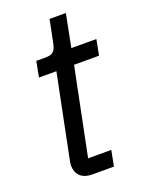

<svg xmlns="http://www.w3.org/2000/svg" viewBox="-128 -723 597 787"><g transform="rotate(-20 170.5 -329.5)"><path d="M230 0 243 -68H142L219 -448H328L341 -516H232L260 -659H189L170 -565C163 -529 155 -516 118 -516H79L66 -448H142L69 -87C67 -77 66 -70 66 -63C66 -26 89 0 136 0Z"/></g></svg>

Font: LVC Sans
Style: Italic
Weight: 400
Italic angle: -11.31°
Designer: Mike Abbink, Paul van der Laan, Pieter van Rosmalen
Foundry: Bold Monday
Version: Version 3.0